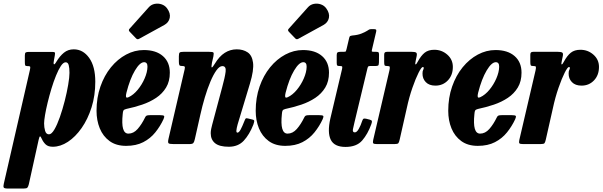

<svg xmlns="http://www.w3.org/2000/svg" viewBox="-89 -812 3396 1082"><path d="M74 -519.5H202.5Q216.5 -519.5 219.5 -516.8Q222.5 -514 220 -500L215 -472.5Q211 -453.5 214.8 -450Q218.5 -446.5 229 -464.5Q248 -496 271.2 -515Q294.5 -534 326.5 -534Q379 -534 413.5 -485.8Q448 -437.5 448 -351.5Q448 -273.5 427 -207Q406 -140.5 371 -90.5Q336 -40.5 293.8 -12.8Q251.5 15 208.5 15Q182 15 168.2 1.8Q154.5 -11.5 147 -28.5Q140.5 -43.5 136.8 -43.5Q133 -43.5 128.5 -23L73.5 226Q70 240 65.5 245.2Q61 250.5 45 250.5H-45Q-65.5 250.5 -68.2 244.2Q-71 238 -67.5 223L79 -415.5Q82 -429 81.5 -434.2Q81 -439.5 69 -439.5H65.5Q55 -439.5 53 -444Q51 -448.5 51 -462.5V-499Q51 -513 55.8 -516.2Q60.5 -519.5 74 -519.5ZM159.5 -116.5Q159.5 -94 165.2 -74.5Q171 -55 187 -55Q201.5 -55 217.5 -82.2Q233.5 -109.5 248.5 -152.5Q263.5 -195.5 275.8 -243.5Q288 -291.5 295.2 -334Q302.5 -376.5 302.5 -401.5Q302.5 -429 298.2 -445Q294 -461 281 -461Q268 -461 254.2 -440.5Q240.5 -420 226.8 -386.2Q213 -352.5 201 -312.8Q189 -273 179.5 -234Q170 -195 164.8 -163.8Q159.5 -132.5 159.5 -116.5Z M455 -187.5Q455 -261.5 476.8 -324Q498.5 -386.5 536.2 -432.8Q574 -479 621.8 -504.5Q669.5 -530 721.5 -530Q790 -530 829 -496Q868 -462 868 -402.5Q868 -353.5 847 -318.8Q826 -284 790.8 -260.5Q755.5 -237 711.8 -222.2Q668 -207.5 622.5 -198Q610.5 -195 607 -189.8Q603.5 -184.5 602.5 -169Q591 -59 634.5 -59Q663.5 -59 686.5 -85Q709.5 -111 728.5 -150Q732 -158 737.5 -160.5Q743 -163 756 -163H813.5Q831.5 -163 835.2 -159Q839 -155 832.5 -140.5Q814 -100.5 786.2 -66Q758.5 -31.5 718.2 -10.8Q678 10 621.5 10Q565.5 10 528.5 -17Q491.5 -44 473.2 -88.8Q455 -133.5 455 -187.5ZM636 -264.5Q663 -277 687 -306Q711 -335 726.2 -370.2Q741.5 -405.5 742 -435.5Q742.5 -461.5 723 -461.5Q699.5 -461.5 671.5 -414.8Q643.5 -368 623.5 -289.5Q619.5 -274 621.2 -266.2Q623 -258.5 636 -264.5ZM852.5 -765Q873 -737 867.5 -711Q862 -685 836.5 -671L695.5 -593.5Q685.5 -587.5 678 -595.5L641.5 -633.5Q633 -642.5 641.5 -650.5L749 -770.5Q762.5 -786 782.5 -790Q802.5 -794 821.8 -787.5Q841 -781 852.5 -765Z M945.5 -520H1088.5Q1110 -520 1113.5 -516Q1117 -512 1113.5 -494L1105.5 -459Q1100.5 -432 1104.8 -432Q1109 -432 1121 -452Q1146.5 -494.5 1177.5 -514.2Q1208.5 -534 1245 -534Q1281 -534 1306.2 -517.2Q1331.5 -500.5 1337 -458.8Q1342.5 -417 1319.5 -341L1250 -110.5Q1247.5 -103.5 1245.2 -90.8Q1243 -78 1243 -75Q1243 -64.5 1249 -64.5Q1257.5 -64.5 1266.8 -81.5Q1276 -98.5 1288 -129Q1292.5 -141 1295.5 -144Q1298.5 -147 1308 -144.5L1335 -138Q1344 -135.5 1343.8 -129.8Q1343.5 -124 1338.5 -109Q1316.5 -53.5 1284.8 -19.2Q1253 15 1200.5 15Q1147.5 15 1123 -5Q1098.5 -25 1098.5 -61.5Q1098.5 -72 1101 -85Q1103.5 -98 1106.5 -108.5L1163 -320Q1178.5 -376 1182.5 -407.8Q1186.5 -439.5 1164 -439.5Q1148 -439.5 1130.8 -415.8Q1113.5 -392 1096.8 -352.2Q1080 -312.5 1065.5 -263.8Q1051 -215 1040 -165.5L1009 -28Q1005.5 -12 1000.5 -6Q995.5 0 976.5 0H891Q865.5 0 860.8 -4.8Q856 -9.5 860.5 -29.5L951.5 -421Q954.5 -434 951.2 -437Q948 -440 939.5 -440H936.5Q924.5 -440 921.8 -445.2Q919 -450.5 919 -465V-495Q919 -512 923.8 -516Q928.5 -520 945.5 -520Z M1352 -187.5Q1352 -261.5 1373.8 -324Q1395.5 -386.5 1433.2 -432.8Q1471 -479 1518.8 -504.5Q1566.5 -530 1618.5 -530Q1687 -530 1726 -496Q1765 -462 1765 -402.5Q1765 -353.5 1744 -318.8Q1723 -284 1687.8 -260.5Q1652.5 -237 1608.8 -222.2Q1565 -207.5 1519.5 -198Q1507.5 -195 1504 -189.8Q1500.5 -184.5 1499.5 -169Q1488 -59 1531.5 -59Q1560.5 -59 1583.5 -85Q1606.5 -111 1625.5 -150Q1629 -158 1634.5 -160.5Q1640 -163 1653 -163H1710.5Q1728.5 -163 1732.2 -159Q1736 -155 1729.5 -140.5Q1711 -100.5 1683.2 -66Q1655.5 -31.5 1615.2 -10.8Q1575 10 1518.5 10Q1462.5 10 1425.5 -17Q1388.5 -44 1370.2 -88.8Q1352 -133.5 1352 -187.5ZM1533 -264.5Q1560 -277 1584 -306Q1608 -335 1623.2 -370.2Q1638.5 -405.5 1639 -435.5Q1639.5 -461.5 1620 -461.5Q1596.5 -461.5 1568.5 -414.8Q1540.5 -368 1520.5 -289.5Q1516.5 -274 1518.2 -266.2Q1520 -258.5 1533 -264.5ZM1749.5 -765Q1770 -737 1764.5 -711Q1759 -685 1733.5 -671L1592.5 -593.5Q1582.5 -587.5 1575 -595.5L1538.5 -633.5Q1530 -642.5 1538.5 -650.5L1646 -770.5Q1659.5 -786 1679.5 -790Q1699.5 -794 1718.8 -787.5Q1738 -781 1749.5 -765Z M1830 -520H1847.5Q1859 -520 1860.2 -523.2Q1861.5 -526.5 1864 -535.5L1878.5 -597Q1880.5 -606.5 1883.8 -608.5Q1887 -610.5 1897 -612Q1927 -614.5 1947.8 -622.8Q1968.5 -631 1980 -638.5Q1990.5 -645.5 1994.5 -646.8Q1998.5 -648 2013 -648Q2025.5 -648 2029.2 -645.8Q2033 -643.5 2031 -634L2008 -536Q2005.5 -526 2006.2 -523Q2007 -520 2018 -520H2030Q2040 -520 2043.5 -517.5Q2047 -515 2047 -503.5L2046.5 -460.5Q2046 -446.5 2042.5 -443.2Q2039 -440 2026 -440H1997Q1988 -440 1985.8 -437Q1983.5 -434 1981.5 -426L1908.5 -122Q1903.5 -102.5 1900 -84.2Q1896.5 -66 1910.5 -66Q1922 -66 1933.2 -86.2Q1944.5 -106.5 1951.5 -129Q1954.5 -138 1958.2 -141.8Q1962 -145.5 1974 -143L1995.5 -137.5Q2005.5 -134.5 2006.8 -129.8Q2008 -125 2003.5 -112Q1983.5 -56.5 1952 -20.2Q1920.5 16 1858 16Q1795 16 1775 -24.5Q1755 -65 1772.5 -143.5L1838.5 -422.5Q1840.5 -431.5 1839.5 -435.8Q1838.5 -440 1828 -440H1823Q1814 -440 1811.2 -443.2Q1808.5 -446.5 1808.5 -458.5V-501.5Q1808.5 -513.5 1813.5 -516.8Q1818.5 -520 1830 -520Z M2093.5 -520H2230Q2248.5 -520 2255.5 -516Q2262.5 -512 2259 -495.5L2253.5 -469Q2249 -449.5 2253 -449Q2257 -448.5 2265 -464Q2283.5 -498.5 2304.2 -515Q2325 -531.5 2358.5 -531.5Q2400.5 -531.5 2431.8 -504Q2463 -476.5 2463 -435Q2463 -388.5 2435 -359Q2407 -329.5 2364.5 -329.5Q2329.5 -329.5 2310.5 -349.2Q2291.5 -369 2292 -398Q2292 -411.5 2295.5 -417.5Q2299 -423.5 2299 -429.5Q2299 -434.5 2294 -434.5Q2286 -434.5 2269.8 -402.2Q2253.5 -370 2235 -317Q2216.5 -264 2203 -201L2163.5 -26Q2160 -10.5 2156 -5.2Q2152 0 2133 0H2036.5Q2018 0 2014.5 -4.5Q2011 -9 2014 -23L2105.5 -415Q2109 -431.5 2107.2 -435.8Q2105.5 -440 2093 -440H2091Q2080.5 -440 2078.2 -444.5Q2076 -449 2076 -463.5V-503Q2076 -512.5 2079.5 -516.2Q2083 -520 2093.5 -520Z M2437 -187.5Q2437 -261.5 2458.8 -324Q2480.5 -386.5 2518.2 -432.8Q2556 -479 2603.8 -504.5Q2651.5 -530 2703.5 -530Q2772 -530 2811 -496Q2850 -462 2850 -402.5Q2850 -353.5 2829 -318.8Q2808 -284 2772.8 -260.5Q2737.5 -237 2693.8 -222.2Q2650 -207.5 2604.5 -198Q2592.5 -195 2589 -189.8Q2585.5 -184.5 2584.5 -169Q2573 -59 2616.5 -59Q2645.5 -59 2668.5 -85Q2691.5 -111 2710.5 -150Q2714 -158 2719.5 -160.5Q2725 -163 2738 -163H2795.5Q2813.5 -163 2817.2 -159Q2821 -155 2814.5 -140.5Q2796 -100.5 2768.2 -66Q2740.5 -31.5 2700.2 -10.8Q2660 10 2603.5 10Q2547.5 10 2510.5 -17Q2473.5 -44 2455.2 -88.8Q2437 -133.5 2437 -187.5ZM2618 -264.5Q2645 -277 2669 -306Q2693 -335 2708.2 -370.2Q2723.5 -405.5 2724 -435.5Q2724.5 -461.5 2705 -461.5Q2681.5 -461.5 2653.5 -414.8Q2625.5 -368 2605.5 -289.5Q2601.5 -274 2603.2 -266.2Q2605 -258.5 2618 -264.5Z M2917 -520H3053.5Q3072 -520 3079 -516Q3086 -512 3082.5 -495.5L3077 -469Q3072.5 -449.5 3076.5 -449Q3080.5 -448.5 3088.5 -464Q3107 -498.5 3127.8 -515Q3148.5 -531.5 3182 -531.5Q3224 -531.5 3255.2 -504Q3286.5 -476.5 3286.5 -435Q3286.5 -388.5 3258.5 -359Q3230.5 -329.5 3188 -329.5Q3153 -329.5 3134 -349.2Q3115 -369 3115.5 -398Q3115.5 -411.5 3119 -417.5Q3122.5 -423.5 3122.5 -429.5Q3122.5 -434.5 3117.5 -434.5Q3109.5 -434.5 3093.2 -402.2Q3077 -370 3058.5 -317Q3040 -264 3026.5 -201L2987 -26Q2983.5 -10.5 2979.5 -5.2Q2975.5 0 2956.5 0H2860Q2841.5 0 2838 -4.5Q2834.5 -9 2837.5 -23L2929 -415Q2932.5 -431.5 2930.8 -435.8Q2929 -440 2916.5 -440H2914.5Q2904 -440 2901.8 -444.5Q2899.5 -449 2899.5 -463.5V-503Q2899.5 -512.5 2903 -516.2Q2906.5 -520 2917 -520Z"/></svg>

Font: Besley* Condensed
Style: Bold Italic
Weight: 700
Width: 3
Italic angle: -13°
Designer: Owen Earl
Foundry: indestructible type*
Version: Version 3.000; ttfautohint (v1.8.3)